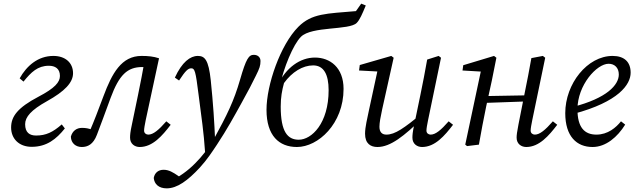

<svg xmlns="http://www.w3.org/2000/svg" viewBox="-20 -794 3482 1054"><path d="M154 12C236 12 289 -30 336 -89L319 -111C270 -68 232 -50 178 -50C143 -50 118 -66 118 -112C118 -152 151 -190 237 -238C336 -293 381 -341 381 -392C381 -449 339 -487 273 -487C188 -487 126 -432 88 -364L109 -346C151 -398 187 -433 248 -433C282 -433 309 -418 309 -377C309 -343 281 -310 191 -263C77 -203 41 -155 41 -94C41 -33 84 12 154 12Z M429 13C461 13 492 -1 512 -54C535 -113 555 -170 587 -256C634 -383 679 -426 761 -426C785 -426 794 -424 817 -418L775 -467C764 -403 751 -338 738 -274L704 -110C695 -69 694 -52 694 -38C694 -4 720 13 747 13C818 13 871 -49 917 -109L893 -128C851 -80 821 -55 794 -55C782 -55 771 -63 771 -77C771 -89 775 -110 780 -135L853 -474C823 -484 794 -487 757 -487C647 -487 595 -392 548 -266C518 -186 497 -130 470 -68L493 -49L506 -74L488 -81C467 -89 451 -92 430 -92C401 -92 378 -76 369 -44C370 -7 397 13 429 13Z M824 183C827 216 851 240 895 240C953 240 1011 197 1077 126C1118 81 1145 39 1171 0C1226 -83 1268 -160 1305 -227C1343 -295 1364 -336 1385 -379C1405 -419 1410 -434 1410 -459C1410 -479 1396 -493 1373 -493C1346 -493 1331 -472 1298 -357C1264 -239 1227 -164 1152 -27C1123 21 1090 64 1052 102C1010 145 962 178 911 203L988 192L959 172C930 152 907 138 878 138C850 138 829 154 824 183ZM1161 -21C1157 -120 1150 -228 1137 -353C1125 -466 1104 -487 1066 -487C1024 -487 979 -453 940 -368L963 -352C999 -407 1013 -419 1030 -419C1049 -419 1054 -404 1070 -275C1087 -141 1098 -74 1106 44L1161 -21Z M1610 13C1726 13 1866 -114 1866 -306C1866 -424 1791 -478 1709 -478C1629 -478 1550 -425 1501 -321L1516 -322C1537 -421 1589 -549 1632 -592C1691 -651 1897 -627 1938 -668C1955 -685 1969 -718 1988 -764L1963 -774L1934 -733C1772 -719 1692 -721 1618 -647C1519 -548 1443 -328 1443 -191C1443 -49 1512 13 1610 13ZM1620 -27C1559 -27 1521 -70 1521 -209C1521 -260 1528 -297 1539 -338C1583 -399 1642 -435 1699 -435C1757 -435 1784 -386 1784 -299C1784 -117 1691 -27 1620 -27Z M2052 13C2124 13 2199 -48 2298 -144V-172C2198 -91 2149 -55 2101 -55C2077 -55 2063 -69 2063 -98C2063 -120 2069 -153 2078 -194L2141 -477L2128 -487L1955 -437L1951 -407L2063 -401L2056 -423L2005 -187C1997 -147 1984 -97 1984 -60C1984 -5 2015 13 2052 13ZM2297 13C2368 13 2421 -49 2467 -109L2443 -128C2401 -80 2371 -55 2344 -55C2332 -55 2321 -63 2321 -77C2321 -89 2325 -110 2330 -135L2401 -477L2388 -487L2325 -467C2314 -403 2301 -338 2288 -274L2254 -110C2245 -69 2244 -52 2244 -38C2244 -4 2270 13 2297 13Z M2544 8 2609 0C2622 -71 2634 -140 2649 -210L2680 -352L2705 -477L2692 -487L2523 -436L2519 -407L2639 -400L2622 -414L2534 0L2544 8ZM2611 -228 2894 -238V-271L2611 -266V-228ZM2869 13C2940 13 2993 -49 3039 -109L3015 -128C2973 -80 2943 -55 2916 -55C2904 -55 2893 -63 2893 -77C2893 -89 2897 -110 2902 -135L2973 -477L2960 -487L2897 -475C2886 -411 2873 -346 2860 -282L2826 -110C2818 -69 2816 -52 2816 -38C2816 -4 2842 13 2869 13Z M3233 13C3306 13 3370 -42 3412 -110L3389 -128C3362 -94 3317 -55 3254 -55C3189 -55 3150 -94 3150 -194C3150 -327 3256 -444 3321 -444C3354 -444 3377 -422 3377 -385C3377 -328 3312 -255 3125 -207L3129 -169C3376 -235 3442 -330 3442 -395C3442 -454 3407 -487 3343 -487C3204 -487 3083 -334 3083 -173C3083 -45 3146 13 3233 13Z"/></svg>

Font: Source Serif Variable
Style: Italic
Weight: 389
Italic angle: -12°
Designer: Frank Grießhammer
Foundry: Adobe Systems Incorporated
Version: Version 3.001;hotconv 1.0.111;makeotfexe 2.5.65597